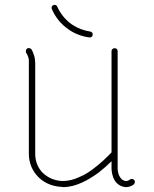

<svg xmlns="http://www.w3.org/2000/svg" viewBox="-20 -767 630 785"><path d="M260 -647C285 -629 315 -618 345 -614C352 -613 358 -617 359 -624C360 -631 356 -637 349 -638C322 -642 296 -652 274 -667C248 -685 227 -711 214 -740C212 -746 204 -749 198 -746C192 -744 189 -736 192 -730C206 -697 230 -667 260 -647ZM461 -80V-558C461 -565 456 -570 449 -570C442 -570 436 -565 436 -558V-144C415 -122 393 -101 368 -82C348 -66 327 -52 304 -43C283 -33 260 -27 238 -27C236 -27 233 -27 233 -27C208 -28 178 -38 155 -60C135 -80 124 -108 124 -137V-512C123 -516 123 -520 123 -524C121 -538 116 -552 109 -565C105 -570 97 -572 91 -569C86 -565 84 -557 87 -551C93 -542 97 -532 98 -521C98 -518 98 -515 98 -512V-137C98 -102 112 -67 138 -42C163 -17 198 -4 233 -3C234 -2 236 -2 238 -2C264 -2 290 -9 314 -20C339 -31 362 -46 384 -62C402 -76 420 -92 436 -108V-80V-78V-76C437 -61 440 -45 448 -31C452 -24 457 -18 464 -13C471 -8 479 -4 488 -3C490 -2 493 -2 495 -2C507 -2 518 -6 527 -13C532 -18 533 -26 529 -31C524 -36 516 -37 511 -33C507 -29 501 -27 495 -27C494 -27 493 -27 492 -27C488 -28 483 -30 479 -33C476 -36 472 -40 470 -44C464 -53 462 -64 461 -76V-78Z"/></svg>

Font: LS
Style: Light
Weight: 300
Designer: BSozoo
Foundry: BSozoo
Version: Version 001.000